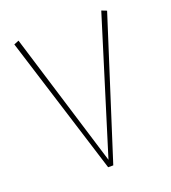

<svg xmlns="http://www.w3.org/2000/svg" viewBox="-119 -720 722 811"><g transform="rotate(-20 242.0 -315.0)"><path d="M451 -622 252 1H229L34 -622L56 -631L241 -28L428 -631Z"/></g></svg>

Font: FiraGO Thin
Style: Italic
Weight: 100
Italic angle: -8°
Designer: bBox Type GmbH
Foundry: bBox Type GmbH
Version: Version 1.001